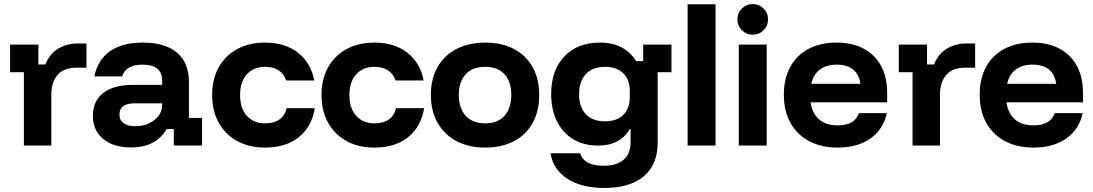

<svg xmlns="http://www.w3.org/2000/svg" viewBox="-20 -721 5412 951"><path d="M98.3 0V-363.3H30V-500H170V-401.7H205Q225 -454.2 268.3 -480Q311.7 -505.8 365.8 -505.8H408.3V-385.8H360Q295 -385.8 264.6 -349.2Q234.2 -312.5 234.2 -252.5V0Z M628.3 9.2Q540 9.2 490 -33.8Q440 -76.7 440 -146.7Q440 -220.8 491.7 -260.8Q543.3 -300.8 640 -300.8H783.3V-320Q783.3 -400.8 686.7 -400.8Q602.5 -400.8 585 -342.5H447.5Q464.2 -425 525 -467.5Q585.8 -510 686.7 -510Q798.3 -510 857.1 -460Q915.8 -410 915.8 -314.2V-136.7H980.8V0H840.8V-81.7H805.8Q780 -38.3 736.7 -14.6Q693.3 9.2 628.3 9.2ZM649.2 -95.8Q688.3 -95.8 718.3 -110Q748.3 -124.2 765.8 -147.9Q783.3 -171.7 783.3 -201.7V-209.2H646.7Q571.7 -209.2 571.7 -153.3Q571.7 -125.8 592.5 -110.8Q613.3 -95.8 649.2 -95.8Z M1292.5 10Q1214.2 10 1155.4 -22.1Q1096.7 -54.2 1063.8 -112.5Q1030.8 -170.8 1030.8 -250Q1030.8 -329.2 1063.3 -387.5Q1095.8 -445.8 1155 -477.9Q1214.2 -510 1292.5 -510Q1391.7 -510 1455.8 -460Q1520 -410 1536.7 -322.5H1397.5Q1386.7 -355 1360 -372.5Q1333.3 -390 1292.5 -390Q1236.7 -390 1202.9 -353.3Q1169.2 -316.7 1169.2 -250Q1169.2 -183.3 1203.3 -146.7Q1237.5 -110 1292.5 -110Q1380.8 -110 1400 -185H1539.2Q1524.2 -93.3 1460 -41.7Q1395.8 10 1292.5 10Z M1834.2 10Q1755.8 10 1697.1 -22.1Q1638.3 -54.2 1605.4 -112.5Q1572.5 -170.8 1572.5 -250Q1572.5 -329.2 1605 -387.5Q1637.5 -445.8 1696.7 -477.9Q1755.8 -510 1834.2 -510Q1933.3 -510 1997.5 -460Q2061.7 -410 2078.3 -322.5H1939.2Q1928.3 -355 1901.7 -372.5Q1875 -390 1834.2 -390Q1778.3 -390 1744.6 -353.3Q1710.8 -316.7 1710.8 -250Q1710.8 -183.3 1745 -146.7Q1779.2 -110 1834.2 -110Q1922.5 -110 1941.7 -185H2080.8Q2065.8 -93.3 2001.7 -41.7Q1937.5 10 1834.2 10Z M2383.3 10Q2301.7 10 2241.2 -22.1Q2180.8 -54.2 2147.5 -112.5Q2114.2 -170.8 2114.2 -250.8Q2114.2 -330 2147.1 -388.3Q2180 -446.7 2240.8 -478.3Q2301.7 -510 2384.2 -510Q2465.8 -510 2525.8 -478.3Q2585.8 -446.7 2618.3 -388.3Q2650.8 -330 2650.8 -250Q2650.8 -170.8 2618.3 -112.1Q2585.8 -53.3 2525.4 -21.7Q2465 10 2383.3 10ZM2383.3 -110Q2445.8 -110 2479.2 -147.9Q2512.5 -185.8 2512.5 -250.8Q2512.5 -315.8 2479.2 -352.9Q2445.8 -390 2383.3 -390Q2320 -390 2286.3 -352.9Q2252.5 -315.8 2252.5 -250.8Q2252.5 -185.8 2286.3 -147.9Q2320 -110 2383.3 -110Z M2973.3 210Q2860.8 210 2790.4 164.6Q2720 119.2 2706.7 38.3H2853.3Q2873.3 100 2969.2 100Q3034.2 100 3068.8 70.4Q3103.3 40.8 3103.3 -15V-81.7H3099.2Q3076.7 -41.7 3037.1 -20.8Q2997.5 0 2942.5 0Q2871.7 0 2819.6 -31.2Q2767.5 -62.5 2738.8 -120Q2710 -177.5 2710 -255Q2710 -371.7 2774.6 -440.8Q2839.2 -510 2951.7 -510Q3015 -510 3059.6 -485.8Q3104.2 -461.7 3130.8 -418.3H3165.8V-500H3305.8V-363.3H3237.5V-13.3Q3237.5 93.3 3169.2 151.7Q3100.8 210 2973.3 210ZM2976.7 -120Q3034.2 -120 3066.7 -151.7Q3099.2 -183.3 3099.2 -238.3V-273.3Q3099.2 -327.5 3066.2 -358.8Q3033.3 -390 2976.7 -390Q2915.8 -390 2882.1 -354.2Q2848.3 -318.3 2848.3 -254.2Q2848.3 -190 2882.1 -155Q2915.8 -120 2976.7 -120Z M3385.8 0V-700H3524.2V0Z M3639.2 0V-500H3777.5V0ZM3708.3 -549.2Q3676.7 -549.2 3654.6 -571.2Q3632.5 -593.3 3632.5 -625Q3632.5 -656.7 3654.6 -678.8Q3676.7 -700.8 3708.3 -700.8Q3740 -700.8 3762.1 -678.8Q3784.2 -656.7 3784.2 -625Q3784.2 -593.3 3762.1 -571.2Q3740 -549.2 3708.3 -549.2Z M4128.3 10Q4047.5 10 3987.5 -22.1Q3927.5 -54.2 3895 -112.9Q3862.5 -171.7 3862.5 -251.7Q3862.5 -331.7 3894.2 -389.6Q3925.8 -447.5 3984.6 -478.8Q4043.3 -510 4123.3 -510Q4201.7 -510 4257.9 -480Q4314.2 -450 4344.2 -394.2Q4374.2 -338.3 4374.2 -260.8V-214.2H3995Q4003.3 -158.3 4037.5 -129.2Q4071.7 -100 4127.5 -100Q4171.7 -100 4197.5 -115Q4223.3 -130 4234.2 -160.8H4372.5Q4355.8 -80.8 4291.7 -35.4Q4227.5 10 4128.3 10ZM3998.3 -305.8H4241.7Q4235 -353.3 4205 -377.1Q4175 -400.8 4124.2 -400.8Q4073.3 -400.8 4041.2 -376.7Q4009.2 -352.5 3998.3 -305.8Z M4500 0V-363.3H4431.7V-500H4571.7V-401.7H4606.7Q4626.7 -454.2 4670 -480Q4713.3 -505.8 4767.5 -505.8H4810V-385.8H4761.7Q4696.7 -385.8 4666.2 -349.2Q4635.8 -312.5 4635.8 -252.5V0Z M5098.3 10Q5017.5 10 4957.5 -22.1Q4897.5 -54.2 4865 -112.9Q4832.5 -171.7 4832.5 -251.7Q4832.5 -331.7 4864.2 -389.6Q4895.8 -447.5 4954.6 -478.8Q5013.3 -510 5093.3 -510Q5171.7 -510 5227.9 -480Q5284.2 -450 5314.2 -394.2Q5344.2 -338.3 5344.2 -260.8V-214.2H4965Q4973.3 -158.3 5007.5 -129.2Q5041.7 -100 5097.5 -100Q5141.7 -100 5167.5 -115Q5193.3 -130 5204.2 -160.8H5342.5Q5325.8 -80.8 5261.7 -35.4Q5197.5 10 5098.3 10ZM4968.3 -305.8H5211.7Q5205 -353.3 5175 -377.1Q5145 -400.8 5094.2 -400.8Q5043.3 -400.8 5011.2 -376.7Q4979.2 -352.5 4968.3 -305.8Z"/></svg>

Font: Funnel Display Light
Style: Bold
Weight: 700
Version: Version 1.000